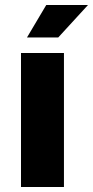

<svg xmlns="http://www.w3.org/2000/svg" viewBox="-20 -748 372 768"><path d="M87.9 -598.1 165 -728H332L212.9 -598.1ZM64 0V-536.1H235.8V0Z"/></svg>

Font: Hubot Sans Expanded
Style: Bold
Weight: 700
Width: 7
Designer: Deni Anggara
Foundry: GitHub
Version: Version 1.001;gftools[0.9.31]